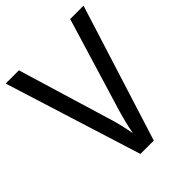

<svg xmlns="http://www.w3.org/2000/svg" viewBox="-201 -829 945 945"><g transform="rotate(-45 271.0 -357.0)"><path d="M542 -714 317 0H224L0 -714H92L233 -247Q246 -207 255 -169.5Q264 -132 270 -98Q282 -165 308 -249L449 -714Z"/></g></svg>

Font: Noto Sans Gurmukhi SemiCondensed
Style: Regular
Weight: 400
Width: 4
Designer: Jelle Bosma - Monotype Design Team
Foundry: Monotype Imaging Inc.
Version: Version 2.004; ttfautohint (v1.8.4.7-5d5b)